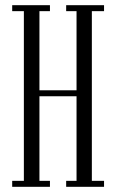

<svg xmlns="http://www.w3.org/2000/svg" viewBox="-20 -720 447 740"><path d="M27 0V-23H72V-677H27V-700H172.5V-677H132V-372H275V-677H235V-700H381V-677H334V-23H381V0H235V-23H275V-349H132V-23H172.5V0Z"/></svg>

Font: Imbue 48pt Light
Style: Regular
Weight: 300
Designer: Tyler Finck
Foundry: Etcetera Type Company
Version: Version 1.102